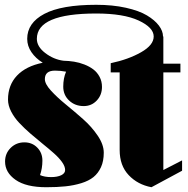

<svg xmlns="http://www.w3.org/2000/svg" viewBox="-20 -764 780 796"><path d="M617.2 -612.8Q617.2 -649.9 554.7 -679Q492.2 -708 378.9 -708Q132.8 -708 132.8 -603Q132.8 -570.8 167.5 -544.2Q202.1 -517.6 243.2 -512.2Q265.6 -511.7 287.1 -508.3Q308.6 -504.9 329.8 -496.6Q351.1 -488.3 366.9 -476.3Q382.8 -464.4 392.8 -445.6Q402.8 -426.8 402.8 -403.8Q402.8 -370.1 381.1 -347.2Q359.4 -324.2 327.1 -324.2Q291 -324.2 266.6 -347.2Q242.2 -370.1 242.2 -404.8Q242.2 -439.5 253.9 -466.8Q231.4 -471.2 208 -471.2Q166 -471.2 166 -436Q166 -416 191.2 -388.4Q216.3 -360.8 252.2 -331.5Q288.1 -302.2 324 -270.5Q359.9 -238.8 385 -201.7Q410.2 -164.6 410.2 -130.9Q410.2 -96.2 398.7 -71Q387.2 -45.9 367.7 -30Q348.1 -14.2 317.1 -4.6Q286.1 4.9 251.7 8.5Q217.3 12.2 171.9 12.2Q88.4 12.2 44.7 -18.3Q1 -48.8 1 -94.2Q1 -127.9 24.2 -150.9Q47.4 -173.8 81.1 -173.8Q113.3 -173.8 134.5 -152.1Q155.8 -130.4 155.8 -98.1Q155.8 -66.4 146 -38.1Q164.6 -29.8 191.9 -29.8Q217.8 -29.8 233.9 -37.6Q250 -45.4 250 -59.1Q250 -74.2 237.1 -92.3Q224.1 -110.4 203.1 -128.9Q182.1 -147.5 157 -167.7Q131.8 -188 106.4 -210Q81.1 -231.9 60.1 -254.2Q39.1 -276.4 26.1 -301.8Q13.2 -327.1 13.2 -351.1Q13.2 -411.1 50.3 -450.4Q87.4 -489.7 157.2 -503.9Q127.9 -522 110.4 -547.6Q92.8 -573.2 92.8 -603Q92.8 -668.9 163.8 -706.5Q234.9 -744.1 378.9 -744.1Q446.8 -744.1 501.7 -731.9Q556.6 -719.7 589.1 -700.2Q621.6 -680.7 638.7 -658Q655.8 -635.3 655.8 -612.8H657.2V-500H728V-463.9H657.2V-59.1L734.9 -99.1V-56.2L607.9 12.2Q550.8 1.5 513.4 -38.1Q476.1 -77.6 476.1 -142.1V-463.9H439V-502Q512.7 -517.6 564.9 -547.4Q617.2 -577.1 617.2 -612.8Z"/></svg>

Font: Lletraferida
Style: Heavy
Weight: 900
Designer: Josep Patau Bellart
Foundry: Josep Patau Bellart
Version: Version 1.000